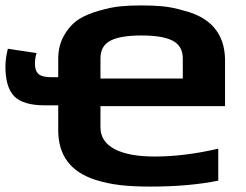

<svg xmlns="http://www.w3.org/2000/svg" viewBox="-32 -679 907 709"><path d="M134 -290Q54 -290 21 -323Q-12 -356 -12 -434Q-12 -463 -3 -499L103 -483Q97 -464 97 -444Q97 -417 110.5 -405.5Q124 -394 156 -394H183V-462Q183 -510 204.5 -548Q226 -586 259 -608Q292 -628 336 -640Q377 -652 411 -655.5Q445 -659 490 -659Q536 -659 570.5 -655.5Q605 -652 646 -640Q795 -603 799 -462V-287H339V-209Q339 -156 391 -128.5Q443 -101 540 -101Q649 -101 774 -130V-12Q667 10 524 10Q459 10 411.5 4.5Q364 -1 320 -15Q183 -59 183 -198V-290ZM643 -389V-463Q643 -509 606 -528.5Q569 -548 491 -548Q413 -548 376 -529Q339 -510 339 -463V-389Z"/></svg>

Font: Play
Style: Bold
Weight: 700
Designer: Jonas Hecksher (Cyrillic expansion: Cyreal)
Foundry: Jonas Hecksher, Playtype, e-types AS
Version: Version 2.101; ttfautohint (v1.5.65-e2d9)